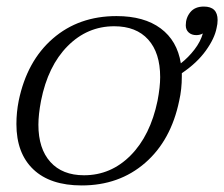

<svg xmlns="http://www.w3.org/2000/svg" viewBox="-20 -555 683 585"><path d="M643 -494Q643 -482 640 -470Q634 -438 607 -400.5Q580 -363 534 -332V-322Q534 -283 526 -248Q501 -127 422 -58.5Q343 10 229 10Q133 10 81.5 -39Q30 -88 30 -177Q30 -213 37 -248Q62 -369 141 -437.5Q220 -506 335 -506Q419 -506 469.5 -468.5Q520 -431 531 -362Q554 -380 572.5 -404Q591 -428 598 -453Q589 -448 578 -448Q564 -448 555 -456Q546 -464 546 -478Q546 -501 560 -518Q574 -535 601 -535Q643 -535 643 -494ZM468 -320Q468 -394 431.5 -434.5Q395 -475 328 -475Q246 -475 186 -414.5Q126 -354 105 -248Q97 -206 97 -175Q97 -102 133.5 -61.5Q170 -21 236 -21Q318 -21 378 -81.5Q438 -142 460 -248Q468 -290 468 -320Z"/></svg>

Font: Trirong Light
Style: Italic
Weight: 300
Italic angle: -12°
Designer: Katatrad Team
Foundry: CadsonDemak
Version: Version 1.001